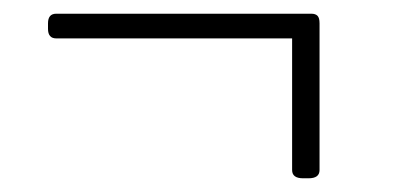

<svg xmlns="http://www.w3.org/2000/svg" viewBox="-20 -337 600 280"><path d="M422 -77Q414 -77 410 -80Q406 -83 406 -89V-281H62Q50 -281 50 -295V-303Q50 -317 62 -317H434Q440 -317 443 -314Q446 -311 446 -303V-89Q446 -83 442 -80Q438 -77 430 -77Z"/></svg>

Font: Asap Thin
Style: Regular
Weight: 250
Designer: Pablo Cosgaya
Foundry: Omnibus-Type
Version: Version 3.001